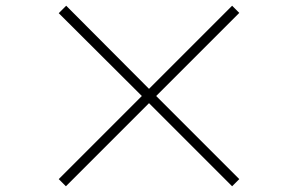

<svg xmlns="http://www.w3.org/2000/svg" viewBox="-20 -707 1040 670"><path d="M790 -57 500 -347 210 -57 185 -82 475 -372 185 -661 211 -687 500 -397 790 -687 815 -662 525 -372 815 -82Z"/></svg>

Font: Noto Sans TC Thin Thin
Style: Regular
Weight: 250
Version: Version 2.004-H2;hotconv 1.0.118;makeotfexe 2.5.65603